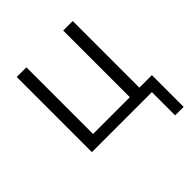

<svg xmlns="http://www.w3.org/2000/svg" viewBox="-186 -651 941 941"><g transform="rotate(-45 284.5 -180.0)"><path d="M76 -521H143V-59H398V-521H464V-59H551V161H492V0H76Z"/></g></svg>

Font: Oxford Sans
Style: Regular
Weight: 400
Designer: Matt McInerney, Pablo Impallari, Rodrigo Fuenzalida
Foundry: Matt McInerney, Pablo Impallari, Rodrigo Fuenzalida
Version: Version 3.000g; ttfautohint (v1.5) -l 8 -r 28 -G 28 -x 14 -D